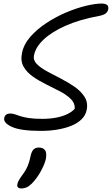

<svg xmlns="http://www.w3.org/2000/svg" viewBox="-20 -730 632 1084"><path d="M212 9Q97 9 47.5 -13.5Q-2 -36 4 -64Q6 -76 14.5 -82.5Q23 -89 38 -89Q52 -89 64.5 -84.5Q77 -80 95.5 -74Q114 -68 143 -63.5Q172 -59 218 -59Q262 -59 298 -66Q334 -73 360.5 -86Q387 -99 402 -116Q404 -147 380.5 -170.5Q357 -194 320 -213.5Q283 -233 242 -253Q201 -273 166.5 -297Q132 -321 113.5 -353Q95 -385 104 -430Q114 -480 151.5 -522.5Q189 -565 242 -600Q295 -635 353 -659.5Q411 -684 464.5 -697Q518 -710 555 -710Q569 -710 578 -706Q587 -702 590 -694.5Q593 -687 591 -677Q588 -663 576.5 -654Q565 -645 539 -640Q430 -620 351 -585Q272 -550 226.5 -507Q181 -464 172 -418Q166 -391 187.5 -369Q209 -347 246 -327Q283 -307 325 -285.5Q367 -264 402.5 -239Q438 -214 458 -182Q478 -150 469 -108Q463 -78 439.5 -55.5Q416 -33 380.5 -19Q345 -5 301.5 2Q258 9 212 9ZM102 334Q73 334 78 310Q80 300 85.5 289.5Q91 279 109 254Q121 238 129 222.5Q137 207 142.5 190Q148 173 152 154Q157 128 168 115.5Q179 103 199 103Q223 103 234 117.5Q245 132 239 167Q233 195 211.5 235Q190 275 160 306Q144 322 129.5 328Q115 334 102 334Z"/></svg>

Font: Shantell Sans Light
Style: Italic
Weight: 300
Italic angle: -11°
Designer: Stephen Nixon, Anya Danilova, Shantell Martin
Foundry: Arrow Type
Version: Version 1.008;[ac192a2d6]